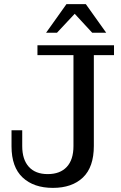

<svg xmlns="http://www.w3.org/2000/svg" viewBox="-20 -902 586 933"><path d="M204 -743 303 -882H397L496 -743H428L343 -835L257 -743ZM237 11Q144 11 90 -39.5Q36 -90 36 -191V-269H88V-192Q88 -127 120 -91.5Q152 -56 212 -56Q272 -56 304.5 -91Q337 -126 337 -192V-634H162V-682H534V-634H436V-193Q436 -90 383 -39.5Q330 11 237 11Z"/></svg>

Font: Montagu Slab 144pt
Style: Regular
Weight: 400
Designer: Florian Karsten
Foundry: Florian Karsten
Version: Version 1.000; ttfautohint (v1.8.3)